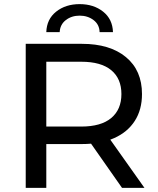

<svg xmlns="http://www.w3.org/2000/svg" viewBox="-20 -913 767 933"><path d="M105 0V-700H378Q514 -700 592 -635.5Q670 -571 670 -456Q670 -380 635 -325.5Q600 -271 535 -242Q470 -213 378 -213H160L205 -259V0ZM573 0 395 -254H502L682 0ZM205 -249 160 -298H375Q471 -298 520.5 -339.5Q570 -381 570 -456Q570 -531 520.5 -572Q471 -613 375 -613H160L205 -663ZM205 -757Q207 -820 253 -856.5Q299 -893 367 -893Q435 -893 481 -856.5Q527 -820 529 -757H464Q463 -794 434.5 -815.5Q406 -837 367 -837Q328 -837 300 -815.5Q272 -794 270 -757Z"/></svg>

Font: Montserrat Thin Medium
Style: Regular
Weight: 500
Version: Version 9.000